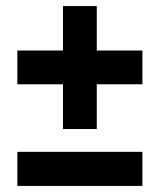

<svg xmlns="http://www.w3.org/2000/svg" viewBox="-20 -611 526 631"><path d="M37 -445V-334H187V-187H298V-334H448V-445H298V-591H187V-445ZM37 0H448V-112H37Z"/></svg>

Font: LT Wave Bold
Style: Regular
Weight: 700
Designer: Daniel Lyons
Version: Version 2.5 (Glyphs App)